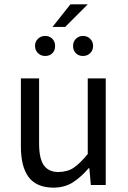

<svg xmlns="http://www.w3.org/2000/svg" viewBox="-20 -843 584 875"><path d="M75.2 -485.8H158.2V-189Q158.2 -120.1 179.7 -89.8Q201.2 -59.6 244.1 -59.1Q287.1 -59.1 315.9 -78.6Q344.7 -98.1 379.9 -141.1V-485.8H461.9V0H394L387.2 -76.2H383.8Q349.6 -36.1 312.5 -12.2Q275.4 11.7 224.1 12.2Q146 11.7 110.4 -36.1Q74.7 -84 75.2 -178.2ZM313 -633.8Q313 -653.3 325.7 -666Q338.9 -679.2 358.4 -679.2Q377.9 -679.2 391.1 -666Q404.3 -652.8 404.3 -633.3Q404.3 -613.3 390.6 -600.6Q377.9 -587.9 357.9 -587.9Q337.9 -587.9 325.2 -601.1Q312.5 -614.3 313 -633.8ZM152.8 -666Q166 -679.2 186 -679.2Q206.1 -679.2 218.8 -666Q231.4 -652.8 231 -633.3Q231.4 -613.3 218.8 -600.6Q206.1 -587.9 186 -587.9Q166 -587.9 152.8 -601.1Q139.6 -614.3 139.6 -633.8Q139.6 -653.3 152.8 -666ZM300.8 -823.2H379.9L276.9 -720.2H219.2Z"/></svg>

Font: SourceSansPro-Regular
Style: Regular
Weight: 400
Designer: Paul D. Hunt
Foundry: Adobe Systems Incorporated
Version: Version 1.050;PS Version 1.000;hotconv 1.0.70;makeotf.lib2.5